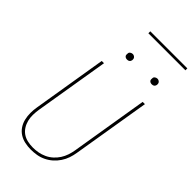

<svg xmlns="http://www.w3.org/2000/svg" viewBox="-332 -1177 1264 1264"><g transform="rotate(45 300.0 -545.5)"><path d="M246 8Q217 8 189.5 2Q162 -4 139.5 -18.5Q117 -33 102 -55.5Q87 -78 80.5 -105Q74 -132 74 -160.5Q74 -189 79 -218L164 -735H185L99 -215Q95 -189 94.5 -163.5Q94 -138 100 -114Q106 -90 119 -69.5Q132 -49 151.5 -35.5Q171 -22 196 -16.5Q221 -11 247 -11Q271 -11 295.5 -15.5Q320 -20 344 -31Q368 -42 388 -60Q408 -78 422 -100Q436 -122 444 -146Q452 -170 456 -194L545 -735H566L476 -191Q472 -165 463 -138.5Q454 -112 438 -88Q422 -64 400.5 -45Q379 -26 353 -13.5Q327 -1 299.5 3.5Q272 8 246 8ZM505 -859Q499 -859 493.5 -861Q488 -863 484 -867.5Q480 -872 479.5 -878.5Q479 -885 480 -891Q480 -896 482.5 -900Q485 -904 489 -906.5Q493 -909 497 -910.5Q501 -912 506 -912Q512 -912 517.5 -909.5Q523 -907 527 -902.5Q531 -898 532 -891.5Q533 -885 532 -879Q531 -874 528.5 -870Q526 -866 522.5 -863.5Q519 -861 514.5 -860Q510 -859 505 -859ZM275 -859Q269 -859 263.5 -861Q258 -863 254 -867.5Q250 -872 249.5 -878.5Q249 -885 250 -891Q250 -896 252.5 -900Q255 -904 259 -906.5Q263 -909 267 -910.5Q271 -912 276 -912Q282 -912 287.5 -909.5Q293 -907 297 -902.5Q301 -898 302 -891.5Q303 -885 302 -879Q301 -874 298.5 -870Q296 -866 292.5 -863.5Q289 -861 284.5 -860Q280 -859 275 -859ZM252 -1081V-1099H597V-1081Z"/></g></svg>

Font: Iosevka Thin Extended
Style: Italic
Weight: 100
Width: 7
Italic angle: -9°
Monospace: yes
Designer: Belleve Invis
Foundry: Belleve Invis
Version: Version 32.5.0; ttfautohint (v1.8.4)